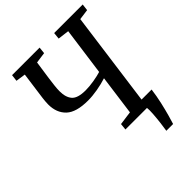

<svg xmlns="http://www.w3.org/2000/svg" viewBox="-256 -880 1203 1203"><g transform="rotate(-45 346.0 -278.0)"><path d="M328 0 332.5 -43.5 424 -56 460 -322Q421.5 -309.5 375.8 -301.5Q330 -293.5 291 -293.5Q186.5 -293.5 141.5 -336.2Q96.5 -379 96.5 -452.5Q96.5 -465.5 97.8 -479.5Q99 -493.5 100.5 -506L125.5 -689L61 -698.5L66.5 -743H310.5L306 -698.5L233.5 -688.5L216 -567.5Q212 -538.5 208.8 -510.8Q205.5 -483 205.5 -460.5Q205.5 -406.5 230.8 -378Q256 -349.5 325.5 -349.5Q360 -349.5 401 -356.5Q442 -363.5 466.5 -371.5L510 -689L435 -698.5L439.5 -743H692.5L687 -698.5L617 -689L532 -61H621Q614 -8 602.8 41.2Q591.5 90.5 580.8 128.8Q570 167 563.5 187H503.5Q507.5 164 512 126.8Q516.5 89.5 519 54Q521.5 18.5 519 0Z"/></g></svg>

Font: Merriweather
Style: Italic
Weight: 400
Italic angle: -7.8°
Designer: Eben Sorkin
Foundry: Eben Sorkin
Version: Version 2.100